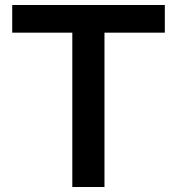

<svg xmlns="http://www.w3.org/2000/svg" viewBox="-20 -750 710 770"><path d="M270 0V-619H29V-730H641V-619H399V0Z"/></svg>

Font: M PLUS 1 Thin SemiBold
Style: Regular
Weight: 600
Version: Version 1.001